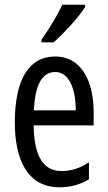

<svg xmlns="http://www.w3.org/2000/svg" viewBox="-20 -786 458 816"><path d="M342 -757V-766H245C224 -721 194 -671 156 -617V-606H208C249 -642 317 -715 342 -757ZM215 -546C102 -546 43 -447 43 -265C43 -109 96 10 233 10C279 10 320 -1 358 -24V-96C318 -70 281 -59 242 -59C163 -59 125 -123 123 -253H378V-309C378 -442 325 -546 215 -546ZM215 -480C275 -480 302 -405 302 -317H124C129 -428 160 -480 215 -480Z"/></svg>

Font: Noto Sans Telugu ExtraCondensed
Style: Regular
Weight: 400
Width: 2
Designer: Jelle Bosma - Monotype Design Team
Foundry: Monotype Imaging Inc.
Version: Version 2.005